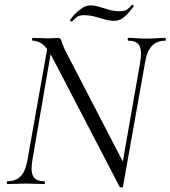

<svg xmlns="http://www.w3.org/2000/svg" viewBox="-20 -787 729 821"><path d="M491 11 203 -543Q181 -584 161 -598.5Q141 -613 120 -613Q117 -613 117 -619Q117 -625 120 -625Q135 -625 153 -624Q171 -623 185 -623Q198 -623 210.5 -624Q223 -625 228 -625Q239 -625 242 -613.5Q245 -602 258 -573L513 -81L506 10Q506 14 499.5 14.5Q493 15 491 11ZM12 0Q9 0 9 -6Q9 -12 12 -12Q48 -12 69 -34Q90 -56 98 -106L186 -602L204 -600L119 -106Q110 -56 121.5 -34Q133 -12 170 -12Q172 -12 172 -6Q172 0 170 0Q153 0 134.5 -1Q116 -2 91 -2Q70 -2 50 -1Q30 0 12 0ZM506 10 493 -27 579 -518Q588 -568 576.5 -590.5Q565 -613 529 -613Q526 -613 526 -619Q526 -625 529 -625Q545 -625 564 -623.5Q583 -622 607 -622Q628 -622 648.5 -623.5Q669 -625 687 -625Q689 -625 689 -619Q689 -613 687 -613Q651 -613 629.5 -590.5Q608 -568 600 -518ZM287 -695Q285 -694 281.5 -697Q278 -700 280 -702Q288 -714 302 -728.5Q316 -743 332.5 -753.5Q349 -764 367 -764Q384 -764 403.5 -758Q423 -752 445.5 -745.5Q468 -739 492 -739Q513 -739 524 -747Q535 -755 544 -766Q546 -768 549.5 -765Q553 -762 551 -759Q523 -722 505.5 -710Q488 -698 470 -698Q448 -698 427.5 -704Q407 -710 385.5 -716Q364 -722 339 -722Q317 -722 307.5 -713.5Q298 -705 287 -695Z"/></svg>

Font: Cormorant
Style: Italic
Weight: 400
Italic angle: -10°
Designer: Christian Thalmann (Catharsis Fonts)
Foundry: Catharsis Fonts
Version: Version 4.000